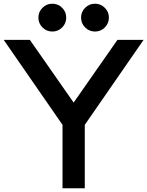

<svg xmlns="http://www.w3.org/2000/svg" viewBox="-20 -1015 794 1035"><path d="M567 -920Q567 -889 545 -867Q523 -845 492 -845Q461 -845 439 -867Q417 -889 417 -920Q417 -951 439 -973Q461 -995 492 -995Q523 -995 545 -973Q567 -951 567 -920ZM337 -920Q337 -889 315 -867Q293 -845 262 -845Q231 -845 209 -867Q187 -889 187 -920Q187 -951 209 -973Q231 -995 262 -995Q293 -995 315 -973Q337 -951 337 -920ZM754 -800 437 -342V0H317V-342L0 -800H141L377 -462L613 -800Z"/></svg>

Font: Gauge Heavy
Style: Heavy
Weight: 900
Designer: Daniel Pimley
Foundry: Daniel Pimley
Version: Version 2.0